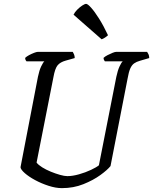

<svg xmlns="http://www.w3.org/2000/svg" viewBox="-20 -972 791 992"><path d="M300 0Q268 0 231 -12Q194 -24 161.5 -41.5Q129 -59 108 -77.5Q87 -96 86 -108L176 -575Q183 -609 193 -629.5Q203 -650 209 -655H117Q115 -657 112.5 -661.5Q110 -666 110 -673Q117 -680 130 -687Q143 -694 156 -699Q169 -704 175 -704H356Q359 -699 362.5 -691Q366 -683 366 -672L320 -659Q291 -651 277.5 -634.5Q264 -618 256 -573L169 -132Q178 -120 198 -107.5Q218 -95 242.5 -85Q267 -75 290 -68.5Q313 -62 328 -62Q355 -62 388.5 -71.5Q422 -81 450.5 -94.5Q479 -108 491 -118L581 -575Q588 -608 597.5 -628.5Q607 -649 614 -655H522Q520 -657 517.5 -662Q515 -667 515 -673Q522 -680 535.5 -687Q549 -694 561.5 -699Q574 -704 580 -704H740Q743 -700 747 -692Q751 -684 751 -672L703 -658Q685 -653 673 -644.5Q661 -636 653 -618Q645 -600 639 -565L551 -114Q535 -94 498.5 -67.5Q462 -41 411 -20.5Q360 0 300 0ZM505 -769 360 -896Q366 -909 379 -922Q392 -935 405 -943.5Q418 -952 425 -952Q433 -952 451 -932Q469 -912 492 -875.5Q515 -839 538 -790Q533 -785 523.5 -778.5Q514 -772 505 -769Z"/></svg>

Font: Texturina 72pt 72pt Regular
Style: Italic
Weight: 400
Italic angle: -11°
Designer: Guillermo Torres Carreño
Foundry: Omnibus-Type
Version: Version 1.002; ttfautohint (v1.8.3)